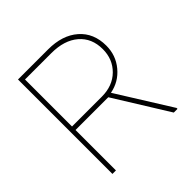

<svg xmlns="http://www.w3.org/2000/svg" viewBox="-184 -866 1022 1022"><g transform="rotate(-45 327.0 -355.5)"><path d="M368.2 -304.2H121.6V0H95.2V-710.9H321.8Q428.7 -710.9 491.9 -655.8Q555.2 -600.6 555.2 -505.9Q555.2 -433.1 510 -378.7Q464.8 -324.2 395 -311L585 -6.8V0H557.1ZM121.6 -330.6H345.7Q427.7 -330.6 478.3 -380.4Q528.8 -430.2 528.8 -505.9Q528.8 -588.9 472.9 -636.7Q417 -684.6 319.8 -684.6H121.6Z"/></g></svg>

Font: TypoPRO Roboto
Style: Regular
Weight: 250
Designer: Google
Version: Version 2.136; 2016